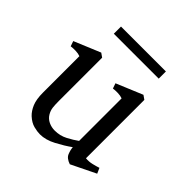

<svg xmlns="http://www.w3.org/2000/svg" viewBox="-168 -761 907 907"><g transform="rotate(45 285.5 -307.5)"><path d="M426 8Q396 -2 388 -22Q380 -42 379 -59Q347 -36 305.5 -14Q264 8 226 8Q208 8 184.5 2Q161 -4 138 -25Q120 -42 108.5 -69.5Q97 -97 97 -142V-385Q84 -390 66.5 -390.5Q49 -391 35 -389L26 -415L158 -470L178 -456V-167Q178 -142 180 -124.5Q182 -107 192 -90Q203 -72 222 -63Q241 -54 263 -54Q298 -54 327.5 -69.5Q357 -85 379 -101V-385Q366 -390 348.5 -390.5Q331 -391 317 -389L308 -415L440 -470L460 -456V-66Q481 -64 501.5 -69Q522 -74 537 -79L549 -52ZM137 -575V-623H437V-575Z"/></g></svg>

Font: Joan
Style: Regular
Weight: 400
Designer: Paolo Biagini
Version: Version 1.001; ttfautohint (v1.8.4.7-5d5b);gftools[0.9.30]